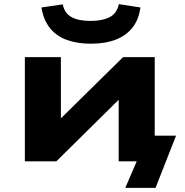

<svg xmlns="http://www.w3.org/2000/svg" viewBox="-20 -779 893 927"><path d="M585 128 640 0H559V-124H830L731 128ZM100 0V-503H274V-181H247L574 -503H727V0H553V-324H580L252 0ZM418 -568Q354 -568 303.5 -586Q253 -604 221.5 -643Q190 -682 180 -743L283 -758Q291 -716 324.5 -697Q358 -678 417 -678Q474 -678 509 -696Q544 -714 554 -759L658 -743Q650 -684 619.5 -645.5Q589 -607 538.5 -587.5Q488 -568 418 -568Z"/></svg>

Font: Nunito Sans 7pt Expanded ExtraBold
Style: Regular
Weight: 800
Width: 7
Designer: Vernon Adams
Foundry: Vernon Adams
Version: Version 3.101;gftools[0.9.27]